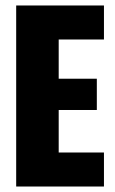

<svg xmlns="http://www.w3.org/2000/svg" viewBox="-20 -680 420 700"><path d="M39 0V-660H194V0ZM147 0V-124H359V0ZM147 -279V-393H333V-279ZM147 -536V-660H359V-536Z"/></svg>

Font: Bricolage Grotesque 48pt Condensed ExtraBold
Style: Regular
Weight: 800
Width: 3
Designer: Mathieu Triay
Foundry: Atelier Triay
Version: Version 1.001;gftools[0.9.33.dev8+g029e19f]